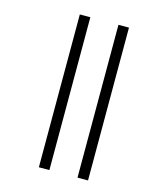

<svg xmlns="http://www.w3.org/2000/svg" viewBox="-108 -738 708 864"><g transform="rotate(15 245.5 -306.0)"><path d="M156 -662H205V50H156ZM336 -662H385V50H336Z"/></g></svg>

Font: Noto Sans Sinhala UI Condensed Light
Style: Regular
Weight: 300
Width: 3
Designer: Jelle Bosma - Monotype Design Team
Foundry: Monotype Imaging Inc.
Version: Version 2.006; ttfautohint (v1.8.4.7-5d5b)